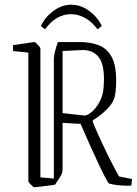

<svg xmlns="http://www.w3.org/2000/svg" viewBox="-20 -783 582 813"><path d="M438 -9Q422 -37 402.5 -78Q383 -119 362 -166Q341 -213 321 -259Q303 -259 283.5 -260.5Q264 -262 245 -263V-66Q245 -58 242.5 -49.5Q240 -41 229 -25L213 -1Q201 1 181 3.5Q161 6 144 8Q127 10 125 10Q122 10 111 -1Q100 -12 100 -16V-560L35 -567V-592Q44 -593 64.5 -596Q85 -599 104 -602Q123 -605 126 -605Q129 -605 140 -593.5Q151 -582 151 -579V-32L208 -27V-535Q208 -544 212.5 -563Q217 -582 225 -605H317Q362 -605 397 -592Q432 -579 452 -543.5Q472 -508 472 -441Q472 -419 469.5 -396Q467 -373 460 -357Q450 -336 424 -312Q398 -288 373 -274V-266Q390 -225 410 -182Q430 -139 449.5 -100.5Q469 -62 484 -36L539 -25L536 3Q518 4 496.5 2.5Q475 1 458 -2Q441 -5 438 -9ZM336 -294Q347 -292 366 -307Q385 -322 401 -350.5Q417 -379 419 -417Q425 -502 400.5 -537.5Q376 -573 325 -571L245 -567V-304ZM281 -763Q322 -763 357.5 -737Q393 -711 411 -673L393 -659Q370 -690 341 -706.5Q312 -723 281 -723Q249 -723 221 -706.5Q193 -690 171 -659L153 -673Q171 -711 206.5 -737Q242 -763 281 -763Z"/></svg>

Font: Grenze Gotisch ExtraLight
Style: Regular
Weight: 200
Designer: Renata Polastri
Foundry: Omnibus-Type
Version: Version 1.001